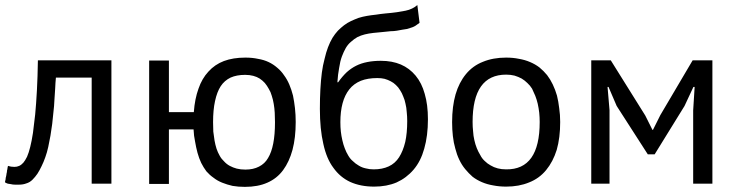

<svg xmlns="http://www.w3.org/2000/svg" viewBox="-25 -727 2915 760"><path d="M337.9 0Q357.4 0 416 0Q416 -122.1 416 -488.3Q342.8 -488.3 125 -488.3Q124 -421.9 121.1 -369.1Q118.2 -315.4 114.3 -274.4Q109.4 -233.4 105.5 -201.2Q100.6 -168.9 94.7 -145.5Q88.9 -122.1 82 -106.4Q74.2 -90.8 67.4 -83Q59.6 -74.2 50.8 -70.3Q42 -66.4 32.2 -66.4Q24.4 -66.4 18.6 -67.4Q12.7 -68.4 6.8 -70.3Q6.8 -69.3 5.9 -68.4Q5.9 -68.4 5.9 -67.4Q5.9 -67.4 5.9 -66.4Q5.9 -66.4 5.9 -65.4Q5.9 -65.4 4.9 -64.5Q4.9 -64.5 4.9 -63.5Q4.9 -63.5 4.9 -62.5Q4.9 -62.5 4.9 -61.5Q4.9 -61.5 4.9 -60.5Q4.9 -60.5 3.9 -58.6Q3.9 -58.6 3.9 -57.6Q3.9 -57.6 3.9 -56.6Q3.9 -56.6 3.9 -55.7Q3.9 -55.7 3.9 -54.7Q3.9 -54.7 3.9 -54.7Q3.9 -54.7 2.9 -53.7Q2.9 -52.7 2.9 -51.8Q2.9 -51.8 2.9 -50.8Q2.9 -50.8 2.9 -49.8Q2.9 -49.8 2.9 -49.8Q2.9 -49.8 2.9 -48.8Q2.9 -47.9 2 -46.9Q2 -46.9 2 -45.9Q2 -45.9 2 -45.9Q2 -45.9 2 -44.9Q2 -44.9 2 -43Q2 -43 1 -42Q1 -42 1 -41Q1 -41 1 -40Q1 -40 1 -40Q1 -40 1 -38.1Q1 -38.1 1 -37.1Q1 -37.1 0 -36.1Q0 -36.1 0 -35.2Q0 -35.2 0 -35.2Q0 -35.2 0 -34.2Q0 -34.2 0 -33.2Q0 -33.2 0 -32.2Q0 -32.2 0 -32.2Q0 -32.2 -1 -30.3Q-1 -30.3 -1 -29.3Q-1 -29.3 -1 -29.3Q-1 -29.3 -1 -27.3Q-1 -27.3 -1 -26.4Q-1 -26.4 -2 -26.4Q-2 -26.4 -2 -24.4Q-2 -24.4 -2 -23.4Q-2 -23.4 -2 -22.5Q-2 -22.5 -2 -21.5Q-2 -21.5 -2.9 -20.5Q-2.9 -20.5 -2.9 -20.5Q-2.9 -19.5 -2.9 -18.6Q-2.9 -18.6 -2.9 -18.6Q-2.9 -18.6 -2.9 -17.6Q-2.9 -17.6 -2.9 -16.6Q-2.9 -16.6 -2.9 -15.6Q-2.9 -15.6 -3.9 -14.6Q-3.9 -14.6 -3.9 -14.6Q-3.9 -13.7 -3.9 -12.7Q-3.9 -12.7 -3.9 -11.7Q-3.9 -11.7 -3.9 -11.7Q-3.9 -11.7 -4.9 -9.8Q-4.9 -9.8 -4.9 -8.8Q-4.9 -8.8 -4.9 -7.8Q-4.9 -7.8 -4.9 -6.8Q-4.9 -6.8 -4.9 -5.9Q-4.9 -5.9 -4.9 -4.9Q-4.9 -4.9 -4.9 -4.9Q0 -2 5.9 0Q11.7 1 18.6 2Q25.4 3.9 34.2 3.9Q42 3.9 50.8 3.9Q66.4 3.9 79.1 -1Q92.8 -4.9 103.5 -15.6Q114.3 -26.4 123 -39.1Q131.8 -52.7 139.6 -69.3Q147.5 -85 154.3 -104.5Q161.1 -123 166 -145.5Q169.9 -168 174.8 -190.4Q178.7 -212.9 181.6 -236.3Q184.6 -259.8 186.5 -283.2Q189.5 -307.6 190.4 -331.1Q191.4 -354.5 193.4 -377Q194.3 -399.4 196.3 -419.9Q243.2 -419.9 337.9 -419.9Q337.9 -315.4 337.9 0Z M1095.7 -53.7Q1120.1 -86.9 1132.8 -133.8Q1145.5 -181.6 1145.5 -244.1Q1145.5 -272.5 1142.6 -298.8Q1139.6 -325.2 1134.8 -348.6Q1128.9 -372.1 1120.1 -392.6Q1111.3 -413.1 1099.6 -428.7Q1087.9 -446.3 1072.3 -459Q1056.6 -472.7 1038.1 -481.4Q1019.5 -490.2 996.1 -494.1Q973.6 -499 946.3 -499Q897.5 -499 861.3 -485.4Q825.2 -471.7 799.8 -443.4Q774.4 -416 760.7 -376Q746.1 -335.9 742.2 -283.2Q709 -283.2 643.6 -283.2Q643.6 -334 643.6 -487.3Q624 -487.3 565.4 -487.3Q565.4 -365.2 565.4 1Q585 1 643.6 1Q643.6 -52.7 643.6 -214.8Q668 -214.8 741.2 -214.8Q742.2 -189.5 747.1 -167Q751 -143.6 756.8 -122.1Q762.7 -100.6 771.5 -82Q780.3 -64.5 792 -48.8Q804.7 -34.2 820.3 -23.4Q835 -11.7 854.5 -3.9Q874 3.9 895.5 8.8Q918 12.7 944.3 12.7Q996.1 12.7 1033.2 -3.9Q1071.3 -20.5 1095.7 -53.7ZM848.6 -385.7Q863.3 -408.2 887.7 -419.9Q912.1 -430.7 945.3 -430.7Q962.9 -430.7 977.5 -426.8Q992.2 -422.9 1002.9 -416Q1014.6 -408.2 1023.4 -398.4Q1032.2 -387.7 1039.1 -375Q1046.9 -362.3 1050.8 -347.7Q1055.7 -333 1058.6 -315.4Q1061.5 -298.8 1062.5 -280.3Q1063.5 -262.7 1063.5 -243.2Q1063.5 -194.3 1056.6 -159.2Q1049.8 -124 1036.1 -101.6Q1023.4 -79.1 1000 -67.4Q977.5 -55.7 946.3 -55.7Q927.7 -55.7 912.1 -59.6Q897.5 -63.5 884.8 -70.3Q872.1 -77.1 862.3 -87.9Q851.6 -97.7 844.7 -110.4Q836.9 -124 832 -138.7Q827.1 -154.3 824.2 -170.9Q821.3 -188.5 819.3 -206.1Q818.4 -223.6 818.4 -243.2Q818.4 -292 826.2 -327.1Q834 -363.3 848.6 -385.7Z M1310.5 -401.4Q1312.5 -432.6 1317.4 -458Q1321.3 -484.4 1328.1 -502.9Q1335 -521.5 1343.8 -537.1Q1352.5 -551.8 1364.3 -561.5Q1376 -572.3 1389.6 -580.1Q1403.3 -586.9 1418.9 -590.8Q1434.6 -594.7 1453.1 -596.7Q1471.7 -598.6 1493.2 -600.6Q1507.8 -602.5 1521.5 -603.5Q1534.2 -603.5 1545.9 -605.5Q1557.6 -607.4 1567.4 -609.4Q1577.1 -611.3 1585.9 -612.3Q1593.8 -614.3 1601.6 -617.2Q1608.4 -619.1 1614.3 -622.1Q1620.1 -625 1625 -628.9Q1630.9 -632.8 1635.7 -636.7Q1632.8 -660.2 1627 -707Q1618.2 -699.2 1606.4 -693.4Q1594.7 -687.5 1580.1 -684.6Q1565.4 -681.6 1545.9 -678.7Q1525.4 -675.8 1501 -673.8Q1481.4 -671.9 1462.9 -668.9Q1444.3 -667 1427.7 -664.1Q1410.2 -661.1 1394.5 -656.2Q1378.9 -650.4 1364.3 -643.6Q1349.6 -636.7 1336.9 -627Q1324.2 -617.2 1312.5 -605.5Q1300.8 -592.8 1291 -577.1Q1281.2 -560.5 1273.4 -540Q1265.6 -519.5 1259.8 -494.1Q1252.9 -468.8 1249 -439.5Q1245.1 -409.2 1243.2 -374Q1241.2 -337.9 1241.2 -295.9Q1241.2 -215.8 1254.9 -157.2Q1267.6 -98.6 1294.9 -62.5Q1321.3 -25.4 1361.3 -6.8Q1402.3 11.7 1456.1 11.7Q1505.9 11.7 1544.9 -4.9Q1584 -22.5 1612.3 -55.7Q1640.6 -88.9 1654.3 -138.7Q1668.9 -189.5 1668.9 -254.9Q1668.9 -312.5 1656.2 -355.5Q1644.5 -398.4 1620.1 -427.7Q1595.7 -457 1561.5 -471.7Q1527.3 -486.3 1482.4 -486.3Q1453.1 -486.3 1428.7 -481.4Q1404.3 -476.6 1384.8 -466.8Q1365.2 -457 1347.7 -441.4Q1330.1 -424.8 1313.5 -401.4Q1312.5 -401.4 1310.5 -401.4ZM1357.4 -373Q1375 -395.5 1403.3 -407.2Q1430.7 -418 1468.8 -418Q1484.4 -418 1497.1 -415Q1510.7 -411.1 1521.5 -405.3Q1533.2 -399.4 1542 -390.6Q1551.8 -381.8 1558.6 -370.1Q1566.4 -358.4 1571.3 -344.7Q1577.1 -332 1580.1 -316.4Q1584 -300.8 1585 -283.2Q1586.9 -266.6 1586.9 -248Q1586.9 -200.2 1579.1 -165Q1570.3 -128.9 1554.7 -104.5Q1539.1 -80.1 1513.7 -68.4Q1488.3 -56.6 1454.1 -56.6Q1437.5 -56.6 1422.9 -60.5Q1408.2 -63.5 1395.5 -71.3Q1381.8 -79.1 1372.1 -88.9Q1361.3 -97.7 1353.5 -111.3Q1345.7 -124 1339.8 -139.6Q1334 -154.3 1330.1 -171.9Q1326.2 -188.5 1324.2 -206.1Q1322.3 -223.6 1322.3 -243.2Q1322.3 -286.1 1331.1 -318.4Q1339.8 -350.6 1357.4 -373Z M1777.3 -138.7Q1783.2 -115.2 1793 -94.7Q1802.7 -74.2 1816.4 -57.6Q1830.1 -41 1845.7 -27.3Q1862.3 -14.6 1882.8 -5.9Q1903.3 2.9 1926.8 6.8Q1951.2 11.7 1978.5 11.7Q2029.3 11.7 2069.3 -4.9Q2109.4 -20.5 2136.7 -53.7Q2164.1 -86.9 2178.7 -133.8Q2192.4 -181.6 2192.4 -244.1Q2192.4 -272.5 2188.5 -298.8Q2185.5 -325.2 2179.7 -348.6Q2172.9 -372.1 2163.1 -392.6Q2153.3 -413.1 2140.6 -429.7Q2127 -446.3 2110.4 -460Q2093.8 -472.7 2073.2 -481.4Q2052.7 -490.2 2029.3 -494.1Q2005.9 -499 1978.5 -499Q1926.8 -499 1886.7 -482.4Q1846.7 -466.8 1819.3 -433.6Q1792 -400.4 1778.3 -353.5Q1764.6 -305.7 1764.6 -243.2Q1764.6 -214.8 1767.6 -188.5Q1770.5 -162.1 1777.3 -138.7ZM1978.5 -431.6Q1996.1 -431.6 2011.7 -427.7Q2027.3 -422.9 2040 -416Q2052.7 -408.2 2062.5 -398.4Q2073.2 -388.7 2081.1 -376Q2087.9 -362.3 2093.8 -347.7Q2099.6 -333 2103.5 -316.4Q2107.4 -298.8 2109.4 -281.2Q2111.3 -262.7 2111.3 -244.1Q2111.3 -149.4 2078.1 -102.5Q2044.9 -55.7 1978.5 -56.6Q1960 -56.6 1945.3 -60.5Q1929.7 -64.5 1917 -72.3Q1904.3 -79.1 1893.6 -89.8Q1882.8 -99.6 1876 -113.3Q1868.2 -126 1862.3 -140.6Q1856.4 -155.3 1852.5 -172.9Q1848.6 -189.5 1847.7 -207Q1845.7 -224.6 1845.7 -244.1Q1845.7 -337.9 1878.9 -384.8Q1912.1 -431.6 1978.5 -431.6Z M2718.8 0Q2737.3 0 2794.9 0Q2794.9 -122.1 2794.9 -488.3Q2775.4 -488.3 2716.8 -488.3Q2684.6 -433.6 2588.9 -271.5Q2581.1 -256.8 2559.6 -212.9Q2558.6 -212.9 2557.6 -212.9Q2550.8 -226.6 2529.3 -269.5Q2495.1 -324.2 2392.6 -488.3Q2373 -488.3 2315.4 -488.3Q2315.4 -366.2 2315.4 0Q2333 0 2387.7 0Q2387.7 -72.3 2387.7 -291Q2385.7 -313.5 2379.9 -382.8Q2380.9 -382.8 2383.8 -382.8Q2391.6 -364.3 2416 -307.6Q2446.3 -259.8 2539.1 -116.2Q2545.9 -116.2 2566.4 -116.2Q2595.7 -164.1 2684.6 -307.6Q2693.4 -326.2 2719.7 -382.8Q2720.7 -382.8 2724.6 -382.8Q2722.7 -359.4 2718.8 -290Q2718.8 -217.8 2718.8 0Z"/></svg>

Font: Aptus Gothic JP
Style: Medium
Weight: 400
Designer: Fuminori Ogawa / Motoya
Version: Version 1